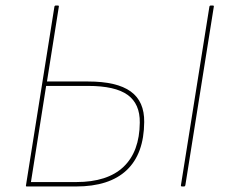

<svg xmlns="http://www.w3.org/2000/svg" viewBox="-20 -675 824 695"><path d="M77 0Q73 0 74 -4L177 -651Q178 -655 182 -655H189Q194 -655 193 -651L150 -380H299Q403 -380 453 -344Q503 -308 502 -233Q501 -118 438.5 -59Q376 0 255 0ZM92 -16H256Q369 -16 427 -71Q485 -126 486 -231Q487 -299 442 -331.5Q397 -364 299 -364H147ZM639 0Q634 0 635 -5L738 -651Q739 -655 743 -655H750Q755 -655 754 -651L651 -5Q650 0 646 0Z"/></svg>

Font: Sofia Sans Hairline
Style: Italic
Weight: 1
Italic angle: -9°
Designer: Botio Nikoltchev, Ani Petrova
Foundry: lettersoup
Version: Version 4.102